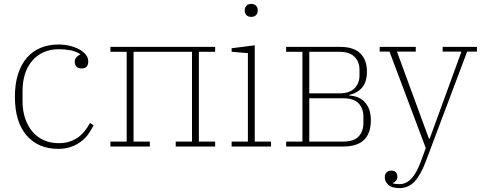

<svg xmlns="http://www.w3.org/2000/svg" viewBox="-20 -747 2460 979"><path d="M276 12Q175 12 115.5 -56.5Q56 -125 56 -254Q56 -319 72 -369Q88 -419 117 -452.5Q146 -486 187 -503Q228 -520 278 -520Q310 -520 337.5 -513Q365 -506 385.5 -494.5Q406 -483 418 -467.5Q430 -452 430 -434Q430 -398 396 -398Q379 -398 370 -407.5Q361 -417 361 -432Q361 -445 369 -454.5Q377 -464 389 -469V-471Q368 -485 340 -490.5Q312 -496 280 -496Q236 -496 202 -480.5Q168 -465 144 -437Q120 -409 107.5 -370Q95 -331 95 -284V-230Q95 -182 108.5 -142.5Q122 -103 146 -75Q170 -47 204 -32Q238 -17 279 -17Q312 -17 336.5 -25.5Q361 -34 380 -48Q399 -62 413.5 -81Q428 -100 439 -120L457 -108Q447 -87 432 -65.5Q417 -44 395.5 -27Q374 -10 344.5 1Q315 12 276 12Z M543 -25H626V-483H543V-508H1077V-483H994V-25H1077V0H876V-25H959V-483H661V-25H744V0H543Z M1261 -661Q1245 -661 1236.5 -670Q1228 -679 1228 -693V-695Q1228 -709 1236.5 -718Q1245 -727 1261 -727Q1277 -727 1285.5 -718Q1294 -709 1294 -695V-693Q1294 -679 1285.5 -670Q1277 -661 1261 -661ZM1161 -25H1244V-476L1161 -483V-501L1279 -516V-25H1362V0H1161Z M1439 -25H1522V-483H1439V-508H1714Q1783 -508 1817 -475Q1851 -442 1851 -382Q1851 -331 1827.5 -302Q1804 -273 1761 -263V-260Q1813 -257 1842 -224Q1871 -191 1871 -134Q1871 -68 1836.5 -34Q1802 0 1730 0H1439ZM1728 -25Q1785 -25 1809 -51.5Q1833 -78 1833 -120V-151Q1833 -193 1809 -219.5Q1785 -246 1728 -246H1557V-25ZM1710 -271Q1763 -271 1788 -297Q1813 -323 1813 -361V-393Q1813 -431 1788 -457Q1763 -483 1710 -483H1557V-271Z M2017 212Q1977 212 1959.5 195Q1942 178 1942 157Q1942 141 1951 132Q1960 123 1975 123Q2006 123 2006 155Q2006 166 1999.5 174Q1993 182 1983 186V188Q1990 190 1998.5 191Q2007 192 2016 192Q2051 192 2077.5 164Q2104 136 2127 74L2151 8L1966 -484H1916V-508H2100V-484H2004L2167 -40H2171L2333 -484H2237V-508H2412V-484H2362L2150 79Q2125 145 2094 178.5Q2063 212 2017 212Z"/></svg>

Font: IBM Plex Serif ExtLt
Style: Regular
Weight: 200
Designer: Mike Abbink, Paul van der Laan, Pieter van Rosmalen
Foundry: Bold Monday
Version: Version 3.001